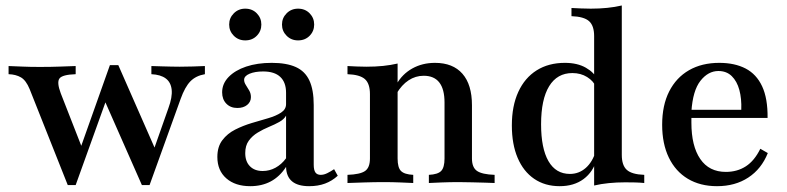

<svg xmlns="http://www.w3.org/2000/svg" viewBox="-20 -651 2800 683"><path d="M221 7.3 85.5 -333.9Q72.6 -365.3 54.4 -375.8Q36.3 -386.3 10.5 -387.1V-416.1Q33.9 -415.3 60.1 -414.1Q86.3 -412.9 121.8 -412.9Q162.1 -412.9 193.1 -414.1Q224.2 -415.3 249.2 -416.1V-387.1Q201.6 -385.5 191.5 -371.8Q181.5 -358.1 196 -319.4L274.2 -119.4L260.5 -108.1L371 -419.4L396 -400.8L249.2 7.3ZM484.7 7.3 349.2 -300 371 -419.4H400.8L535.5 -112.9L520.2 -99.2L579 -266.1Q593.5 -305.6 590.7 -331.9Q587.9 -358.1 569.8 -371.8Q551.6 -385.5 518.5 -387.1V-416.1Q540.3 -415.3 557.3 -414.9Q574.2 -414.5 589.1 -414.1Q604 -413.7 619.4 -413.7Q643.5 -413.7 666.5 -414.5Q689.5 -415.3 708.9 -416.1V-387.1Q676.6 -381.5 657.3 -361.7Q637.9 -341.9 622.6 -299.2L512.1 7.3Z M870.2 11.3Q816.9 11.3 785.1 -16.5Q753.2 -44.4 753.2 -92.7Q753.2 -129 771 -152.4Q788.7 -175.8 816.5 -189.9Q844.4 -204 875.4 -213.3Q906.5 -222.6 934.3 -230.6Q962.1 -238.7 979.8 -250.4Q997.6 -262.1 997.6 -280.6V-321Q997.6 -358.1 977 -377.4Q956.5 -396.8 916.1 -396.8Q887.1 -396.8 867.7 -388.7Q848.4 -380.6 848.4 -366.9Q848.4 -358.1 854.4 -348.8Q860.5 -339.5 866.5 -329Q872.6 -318.5 872.6 -305.6Q872.6 -288.7 859.3 -277.8Q846 -266.9 824.2 -266.9Q800 -266.9 785.1 -282.3Q770.2 -297.6 770.2 -322.6Q770.2 -353.2 793.1 -377Q816.1 -400.8 855.6 -414.1Q895.2 -427.4 946.8 -427.4Q999.2 -427.4 1032.3 -412.5Q1065.3 -397.6 1080.6 -364.5Q1096 -331.5 1096 -277.4V-65.3Q1096 -46 1102 -37.5Q1108.1 -29 1121 -29Q1132.3 -29 1144.4 -35.1Q1156.5 -41.1 1168.5 -49.2L1181.5 -25.8Q1161.3 -7.3 1136.3 2Q1111.3 11.3 1079.8 11.3Q999.2 11.3 997.6 -57.3Q975 -22.6 943.1 -5.6Q911.3 11.3 870.2 11.3ZM914.5 -42.7Q938.7 -42.7 960.1 -54.4Q981.5 -66.1 997.6 -87.9V-239.5Q990.3 -226.6 973.8 -217.3Q957.3 -208.1 936.7 -199.6Q916.1 -191.1 896.8 -179.4Q877.4 -167.7 864.9 -150.4Q852.4 -133.1 852.4 -106.5Q852.4 -76.6 869 -59.7Q885.5 -42.7 914.5 -42.7ZM1040.3 -507.3Q1016.1 -507.3 999.6 -523.8Q983.1 -540.3 983.1 -563.7Q983.1 -587.1 999.6 -603.6Q1016.1 -620.2 1040.3 -620.2Q1065.3 -620.2 1081.5 -603.6Q1097.6 -587.1 1097.6 -563.7Q1097.6 -540.3 1081.5 -523.8Q1065.3 -507.3 1040.3 -507.3ZM852.4 -507.3Q828.2 -507.3 811.7 -523.8Q795.2 -540.3 795.2 -563.7Q795.2 -587.1 811.7 -603.6Q828.2 -620.2 852.4 -620.2Q877.4 -620.2 893.5 -603.6Q909.7 -587.1 909.7 -563.7Q909.7 -540.3 893.5 -523.8Q877.4 -507.3 852.4 -507.3Z M1505.6 0V-29Q1537.9 -30.6 1549.6 -43.1Q1561.3 -55.6 1561.3 -87.1V-286.3Q1561.3 -333.9 1542.7 -357.7Q1524.2 -381.5 1487.1 -381.5Q1458.1 -381.5 1433.5 -365.3Q1408.9 -349.2 1390.3 -317.7V-350.8Q1410.5 -387.1 1446.4 -407.3Q1482.3 -427.4 1527.4 -427.4Q1591.1 -427.4 1625 -388.7Q1658.9 -350 1658.9 -276.6V-87.1Q1658.9 -55.6 1676.6 -43.1Q1694.4 -30.6 1739.5 -29V0Q1727.4 -0.8 1706.5 -1.2Q1685.5 -1.6 1660.5 -2.4Q1635.5 -3.2 1612.1 -3.2Q1580.6 -3.2 1550.8 -2Q1521 -0.8 1505.6 0ZM1216.1 0V-29Q1261.3 -30.6 1278.6 -42.7Q1296 -54.8 1296 -87.1V-316.1Q1296 -354 1277.8 -369.8Q1259.7 -385.5 1216.1 -387.1V-416.1Q1232.3 -415.3 1248.8 -414.5Q1265.3 -413.7 1283.1 -413.7Q1315.3 -413.7 1342.7 -416.5Q1370.2 -419.4 1394.4 -425V-87.1Q1394.4 -54.8 1406.5 -42.7Q1418.5 -30.6 1450 -29V0Q1431.5 -0.8 1403.6 -2Q1375.8 -3.2 1345.2 -3.2Q1311.3 -3.2 1275.4 -2Q1239.5 -0.8 1216.1 0Z M2093.5 8.9V-522.6Q2093.5 -559.7 2075.4 -575.8Q2057.3 -591.9 2012.9 -593.5V-622.6Q2029.8 -621.8 2046.8 -621Q2063.7 -620.2 2081.5 -620.2Q2112.1 -620.2 2139.9 -623Q2167.7 -625.8 2191.9 -631.5V-100Q2191.9 -62.9 2209.7 -46.8Q2227.4 -30.6 2271.8 -29V0Q2255.6 -1.6 2239.1 -2Q2222.6 -2.4 2204 -2.4Q2173.4 -2.4 2145.6 0.4Q2117.7 3.2 2093.5 8.9ZM1971 11.3Q1918.5 11.3 1880.2 -14.9Q1841.9 -41.1 1821.4 -89.5Q1800.8 -137.9 1800.8 -204.8Q1800.8 -274.2 1823.8 -324.2Q1846.8 -374.2 1889.1 -400.8Q1931.5 -427.4 1989.5 -427.4Q2033.9 -427.4 2064.1 -410.1Q2094.4 -392.7 2105.6 -367.7L2100 -341.9Q2091.1 -362.9 2068.5 -377Q2046 -391.1 2016.1 -391.1Q1962.1 -391.1 1933.5 -344.4Q1904.8 -297.6 1904.8 -208.9Q1904.8 -123.4 1931 -77.8Q1957.3 -32.3 2007.3 -32.3Q2039.5 -32.3 2063.7 -53.6Q2087.9 -75 2099.2 -112.9L2103.2 -85.5Q2090.3 -39.5 2056 -14.1Q2021.8 11.3 1971 11.3Z M2530.6 11.3Q2471 11.3 2427 -14.9Q2383.1 -41.1 2359.3 -90.3Q2335.5 -139.5 2335.5 -207.3Q2335.5 -276.6 2360.5 -325.8Q2385.5 -375 2431 -401.2Q2476.6 -427.4 2538.7 -427.4Q2593.5 -427.4 2632.3 -407.3Q2671 -387.1 2691.1 -344Q2711.3 -300.8 2710.5 -231.5H2404L2403.2 -260.5H2616.9Q2618.5 -300 2610.1 -331Q2601.6 -362.1 2583.1 -380.2Q2564.5 -398.4 2535.5 -398.4Q2499.2 -398.4 2471.8 -363.7Q2444.4 -329 2439.5 -254L2440.3 -251.6Q2439.5 -243.5 2439.5 -234.7Q2439.5 -225.8 2439.5 -214.5Q2439.5 -131.5 2471 -85.5Q2502.4 -39.5 2562.1 -39.5Q2602.4 -39.5 2633.1 -59.3Q2663.7 -79 2684.7 -121.8L2711.3 -106.5Q2688.7 -50 2641.9 -19.4Q2595.2 11.3 2530.6 11.3Z"/></svg>

Font: Playfair 5pt SemiExpanded Light SemiBold
Style: Regular
Weight: 600
Version: Version 2.001;gftools[0.9.30]